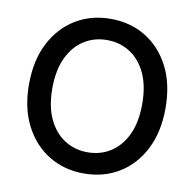

<svg xmlns="http://www.w3.org/2000/svg" viewBox="-82 -822 928 915"><g transform="rotate(10 381.5 -364.0)"><path d="M381.8 10.3Q287.1 10.3 212.4 -35.2Q137.7 -80.6 94.5 -164.3Q51.3 -248 51.3 -363.3Q51.3 -479.5 94.5 -563.2Q137.7 -647 212.4 -692.4Q287.1 -737.8 381.8 -737.8Q477.1 -737.8 551.5 -692.4Q626 -647 668.9 -563.2Q711.9 -479.5 711.9 -363.3Q711.9 -248 668.9 -164.1Q626 -80.1 551.5 -34.9Q477.1 10.3 381.8 10.3ZM381.8 -92.3Q443.8 -92.3 492.9 -123.5Q542 -154.8 570.6 -215.3Q599.1 -275.9 599.1 -363.3Q599.1 -451.7 570.6 -512.2Q542 -572.8 492.9 -604Q443.8 -635.3 381.8 -635.3Q319.8 -635.3 270.5 -603.8Q221.2 -572.3 192.6 -511.7Q164.1 -451.2 164.1 -363.3Q164.1 -275.9 192.6 -215.6Q221.2 -155.3 270.5 -123.8Q319.8 -92.3 381.8 -92.3Z"/></g></svg>

Font: V-Inter
Style: Medium-500
Weight: 500
Designer: Rasmus Andersson
Foundry: rsms
Version: Version 4.000;git-4146feb